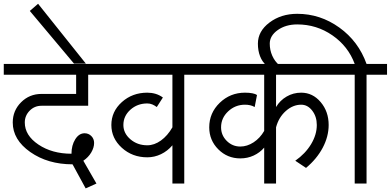

<svg xmlns="http://www.w3.org/2000/svg" viewBox="-41 -998 2124 1044"><path d="M-20.5 -591.8V-650.4H542V-591.8H438.5V-422.9H184.6Q146.5 -422.9 120.1 -396Q93.8 -369.1 93.8 -332Q93.8 -261.7 168 -211.9Q242.2 -162.1 347.7 -162.1Q347.7 -208 368.2 -240.7Q388.7 -273.4 418.9 -273.4Q440.4 -273.4 455.6 -258.3Q470.7 -243.2 470.7 -220.7Q470.7 -195.3 455.1 -168.9Q439.5 -142.6 412.1 -124L483.4 0L424.8 26.4L353.5 -104.5Q218.8 -104.5 123.5 -171.4Q28.3 -238.3 28.3 -332Q28.3 -396.5 73.7 -441.9Q119.1 -487.3 184.6 -487.3H373V-591.8Z M361.3 -652.3 121.1 -938.5 166 -977.5 425.8 -652.3Z M515.6 -591.8V-650.4H1072.3V-591.8H960.9V0H896.5V-208Q870.1 -176.8 834.5 -159.7Q798.8 -142.6 759.8 -142.6Q678.7 -142.6 621.6 -194.3Q564.5 -246.1 564.5 -318.4Q564.5 -391.6 621.6 -442.9Q678.7 -494.1 759.8 -494.1Q783.2 -494.1 804.7 -487.8Q826.2 -481.4 844.7 -467.8L811.5 -416Q799.8 -424.8 787.1 -430.2Q774.4 -435.5 759.8 -435.5Q706.1 -435.5 668 -401.4Q629.9 -367.2 629.9 -318.4Q629.9 -273.4 668 -240.7Q706.1 -208 759.8 -208Q797.9 -208 834 -233.9Q870.1 -259.8 896.5 -305.7V-591.8Z M1045.9 -591.8V-650.4H1803.7V-591.8H1460V-416Q1481.4 -452.1 1517.6 -473.1Q1553.7 -494.1 1596.7 -494.1Q1659.2 -494.1 1702.6 -442.9Q1746.1 -391.6 1746.1 -318.4Q1746.1 -255.9 1713.9 -194.8Q1681.6 -133.8 1623 -85L1564.5 -124Q1619.1 -162.1 1650.4 -213.9Q1681.6 -265.6 1681.6 -318.4Q1681.6 -364.3 1656.7 -396.5Q1631.8 -428.7 1596.7 -428.7Q1551.8 -428.7 1513.2 -394.5Q1474.6 -360.4 1460 -305.7V0H1395.5V-195.3Q1372.1 -168 1338.4 -152.3Q1304.7 -136.7 1265.6 -136.7Q1195.3 -136.7 1146 -186Q1096.7 -235.4 1096.7 -305.7Q1096.7 -383.8 1153.8 -439Q1210.9 -494.1 1291 -494.1Q1314.5 -494.1 1331.5 -490.7Q1348.6 -487.3 1356.4 -481.4L1343.8 -416Q1332 -422.9 1318.8 -425.8Q1305.7 -428.7 1291 -428.7Q1238.3 -428.7 1199.7 -392.6Q1161.1 -356.4 1161.1 -305.7Q1161.1 -262.7 1191.9 -231.9Q1222.7 -201.2 1265.6 -201.2Q1302.7 -201.2 1337.9 -224.1Q1373 -247.1 1395.5 -286.1V-591.8Z M1777.3 -591.8V-650.4H1887.7Q1852.5 -746.1 1766.6 -805.7Q1680.7 -865.2 1575.2 -865.2Q1512.7 -865.2 1469.2 -834.5Q1425.8 -803.7 1425.8 -760.7Q1425.8 -725.6 1439.5 -694.8Q1453.1 -664.1 1477.5 -643.6H1406.2Q1384.8 -662.1 1373 -692.4Q1361.3 -722.7 1361.3 -760.7Q1361.3 -828.1 1424.3 -875.5Q1487.3 -922.9 1575.2 -922.9Q1700.2 -922.9 1804.2 -848.1Q1908.2 -773.4 1952.1 -650.4H2063.5V-591.8H1952.1V0H1887.7V-591.8Z"/></svg>

Font: Lohit Devanagari
Style: Regular
Weight: 400
Version: 2.95.4